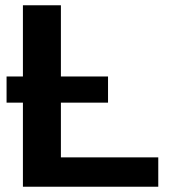

<svg xmlns="http://www.w3.org/2000/svg" viewBox="-20 -708 651 728"><path d="M66.9 0V-318.8H4.9V-418H66.9V-688H210.9V-418H389.6V-318.8H210.9V-111.3H580.1V0Z"/></svg>

Font: Liberation Sans
Style: Bold
Weight: 700
Designer: Steve Matteson
Foundry: Ascender Corporation
Version: Version 2.1.5